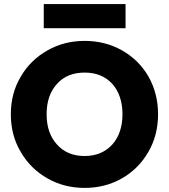

<svg xmlns="http://www.w3.org/2000/svg" viewBox="-20 -912 826 939"><path d="M394 7C394 7 394 7 394 7C460 7 520 -8 575 -39C630 -70 673 -113 705 -168C737 -223 753 -284 753 -353C753 -353 753 -353 753 -353C753 -422 737 -483 706 -538C674 -593 631 -635 576 -666C521 -697 460 -712 394 -712C394 -712 394 -712 394 -712C328 -712 268 -697 213 -666C158 -635 114 -593 82 -538C49 -483 33 -422 33 -353C33 -353 33 -353 33 -353C33 -284 49 -223 82 -168C114 -113 158 -70 213 -39C268 -8 328 7 394 7ZM394 -149C394 -149 394 -149 394 -149C337 -149 292 -168 259 -205C225 -242 208 -291 208 -353C208 -353 208 -353 208 -353C208 -416 225 -465 259 -502C292 -539 337 -557 394 -557C394 -557 394 -557 394 -557C450 -557 495 -539 529 -502C562 -465 579 -415 579 -353C579 -353 579 -353 579 -353C579 -292 562 -242 529 -205C495 -168 450 -149 394 -149ZM194 -892C194 -892 194 -774 194 -774C194 -774 594 -774 594 -774C594 -774 594 -892 594 -892C594 -892 194 -892 194 -892Z"/></svg>

Font: Girnar Poppins
Style: Bold
Weight: 500
Designer: Ninad Kale (Devanagari), Jonny Pinhorn (Latin)
Foundry: Indian Type Foundry
Version: ""